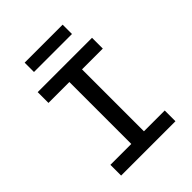

<svg xmlns="http://www.w3.org/2000/svg" viewBox="-243 -1006 1136 1136"><g transform="rotate(-45 325.0 -438.0)"><path d="M166 -797.9V-876H483.9V-797.9ZM97.2 -89.8H272V-607.9H97.2V-698.2H551.8V-607.9H377.9V-89.8H551.8V0H97.2Z"/></g></svg>

Font: Azeret Mono
Style: Regular
Weight: 400
Designer: Martin Vácha
Foundry: Displaay
Version: Version 1.002